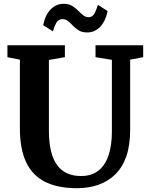

<svg xmlns="http://www.w3.org/2000/svg" viewBox="-20 -981 783 1009"><path d="M385 8Q284.5 8 217.8 -25Q151 -58 117.8 -127.8Q84.5 -197.5 84.5 -306.5V-667.5L19 -680.5V-743H321V-680.5L237 -666V-294Q237 -233 247.8 -188.2Q258.5 -143.5 279.8 -114Q301 -84.5 332.5 -70.2Q364 -56 405.5 -56Q462.5 -56 498.2 -85Q534 -114 551 -166.5Q568 -219 568 -290V-666.5L482 -680.5V-743H732.5V-680.5L664 -667.5V-298Q664 -216.5 643.5 -158.5Q623 -100.5 585 -63.8Q547 -27 496 -9.5Q445 8 385 8ZM438 -810.5Q412 -810.5 394.5 -821Q377 -831.5 364 -845.2Q351 -859 338.2 -869.8Q325.5 -880.5 308.5 -880.5Q286.5 -880.5 276 -861.5Q265.5 -842.5 258 -816.5L207 -848.5Q217.5 -902 246.2 -931.5Q275 -961 314.5 -961Q341 -961 358.5 -950.5Q376 -940 389.5 -926.2Q403 -912.5 416 -901.8Q429 -891 445 -890.5Q466 -890.5 476.5 -910Q487 -929.5 494.5 -955.5L545.5 -923Q535 -870 506.5 -840.2Q478 -810.5 438 -810.5Z"/></svg>

Font: Merriweather Light 18pt
Style: Bold
Weight: 700
Version: Version 2.100